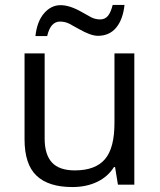

<svg xmlns="http://www.w3.org/2000/svg" viewBox="-20 -753 654 783"><path d="M162.1 -535.2V-188Q162.1 -122.6 191.9 -90.3Q221.7 -58.1 285.2 -58.1Q369.1 -58.1 408.2 -104Q447.3 -149.9 446.8 -253.9V-535.2H527.8V0H460.9L449.2 -71.8H444.8Q419.9 -32.2 376 -11.2Q332 9.8 274.9 9.8Q177.7 9.8 128.9 -36.6Q80.1 -83 80.1 -185.1V-535.2ZM380.4 -606.9Q350.6 -606.4 299.8 -635.7Q280.3 -646.5 262.7 -656.2Q245.1 -665 224.6 -665Q186 -665 172.4 -606H124.5Q130.9 -665 159.2 -698.2Q187.5 -731.4 225.6 -731.9Q264.2 -732.4 314.9 -703.1Q334 -692.4 351.6 -682.6Q369.1 -673.8 388.7 -673.8Q408.2 -673.8 420.4 -688.5Q432.1 -703.1 439.5 -732.9H487.8Q481.4 -673.8 454.1 -640.6Q426.8 -607.4 380.4 -606.9Z"/></svg>

Font: OpenSans-Regular
Style: Regular
Weight: 400
Foundry: Ascender Corporation
Version: Version 1.10